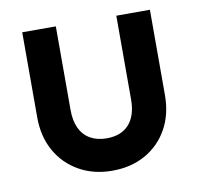

<svg xmlns="http://www.w3.org/2000/svg" viewBox="-62 -544 641 619"><g transform="rotate(-10 258.5 -235.0)"><path d="M258 10Q197 10 149.5 -17Q102 -44 75.5 -91.5Q49 -139 49 -201V-480H159V-206Q159 -171 170.5 -146.5Q182 -122 204.5 -109Q227 -96 258 -96Q306 -96 331.5 -124.5Q357 -153 357 -206V-480H467V-201Q467 -138 440.5 -90.5Q414 -43 367 -16.5Q320 10 258 10Z"/></g></svg>

Font: Outfit Thin Medium
Style: Regular
Weight: 500
Version: Version 1.100;gftools[0.9.27]